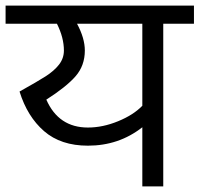

<svg xmlns="http://www.w3.org/2000/svg" viewBox="-30 -668 715 688"><path d="M665 -583H555V0H480V-212Q396 -146 285 -146Q188 -146 128 -198Q68 -250 40 -340Q103 -375 133.5 -394.5Q164 -414 181.5 -436.5Q199 -459 199 -487Q199 -533 174 -583H-10V-648H665ZM285 -211Q338 -211 393 -233.5Q448 -256 480 -289V-583H246Q274 -531 274 -487Q274 -433 241 -395Q208 -357 136 -311Q180 -211 285 -211Z"/></svg>

Font: Madhuban Light
Style: Regular
Weight: 300
Designer: jaikishan Patel
Foundry: MagicType
Version: Version 1.000